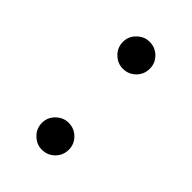

<svg xmlns="http://www.w3.org/2000/svg" viewBox="-148 -506 570 570"><g transform="rotate(45 136.5 -221.5)"><path d="M136 -335Q114 -335 97 -351.5Q80 -368 80 -392Q80 -415 97 -431.5Q114 -448 136 -448Q160 -448 176.5 -431.5Q193 -415 193 -392Q193 -368 176.5 -351.5Q160 -335 136 -335ZM136 5Q114 5 97 -11.5Q80 -28 80 -52Q80 -75 97 -91.5Q114 -108 136 -108Q160 -108 176.5 -91.5Q193 -75 193 -52Q193 -28 176.5 -11.5Q160 5 136 5Z"/></g></svg>

Font: TikTok Sans 24pt Light
Style: Regular
Weight: 300
Version: Version 4.000